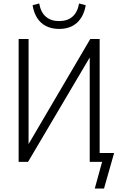

<svg xmlns="http://www.w3.org/2000/svg" viewBox="-20 -929 703 1102"><path d="M524 153 566 0H495V-612L502 -611L141 0H87V-705H144V-91L138 -92L498 -705H552V-51H635L577 153ZM319 -763Q277 -763 245 -779Q213 -795 193.5 -825.5Q174 -856 167 -899L205 -909Q214 -858 243.5 -833Q273 -808 319 -808Q367 -808 396 -833.5Q425 -859 434 -909L472 -899Q461 -834 422 -798.5Q383 -763 319 -763Z"/></svg>

Font: Nunito Sans 10pt Condensed Light
Style: Regular
Weight: 300
Width: 3
Designer: Vernon Adams
Foundry: Vernon Adams
Version: Version 3.101;gftools[0.9.27]